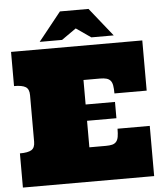

<svg xmlns="http://www.w3.org/2000/svg" viewBox="-60 -962 856 1014"><g transform="rotate(-5 368.0 -455.0)"><path d="M476.1 -181.2Q496.1 -181.2 509.5 -184.6Q522.9 -188 531 -197.5Q539.1 -207 542 -223.6Q544.9 -240.2 544.9 -266.1H715.8V0H20V-181.2Q63 -181.2 81.5 -192.6Q100.1 -204.1 100.1 -235.8V-482.9Q100.1 -515.1 81.5 -526.6Q63 -538.1 20 -538.1V-719.2H715.8V-453.1H544.9Q544.9 -479 542 -495.6Q539.1 -512.2 531 -521.5Q522.9 -530.8 509.5 -534.4Q496.1 -538.1 476.1 -538.1H388.2V-408.2H543.9V-321.8H388.2V-181.2ZM295.9 -909.7H447.3L567.9 -758.8H449.2L371.1 -813L293.9 -758.8H175.3Z"/></g></svg>

Font: Ultra
Style: Regular
Weight: 400
Designer: Astigmatic (AOETI)
Foundry: Astigmatic (AOETI)
Version: Version 1.001